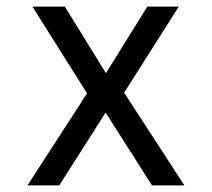

<svg xmlns="http://www.w3.org/2000/svg" viewBox="-20 -560 640 580"><path d="M63 0H159L299 -220L439 0H537L355 -280L520 -540H425L300 -339L176 -540H78L243 -278Z"/></svg>

Font: CommitMono
Style: 400Regular
Weight: 400
Monospace: yes
Designer: Eigil Nikolajsen
Foundry: Eigil Nikolajsen
Version: Version 1.143